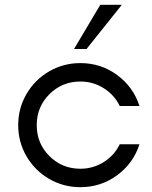

<svg xmlns="http://www.w3.org/2000/svg" viewBox="-20 -774 636 804"><path d="M290 -568.8 399.9 -753.9H490.2L342.3 -568.8ZM316.4 9.8Q245.6 9.8 185.8 -24.9Q126 -59.6 91.1 -119.4Q56.2 -179.2 56.2 -250Q56.2 -320.8 91.1 -380.6Q126 -440.4 185.8 -475.1Q245.6 -509.8 316.4 -509.8Q402.8 -509.8 470.7 -459.7Q538.6 -409.7 564 -330.1H481.4Q459 -376.5 414.6 -404.5Q370.1 -432.6 316.4 -432.6Q240.2 -432.6 187 -379.6Q133.8 -326.7 133.8 -250Q133.8 -173.3 187 -120.4Q240.2 -67.4 316.4 -67.4Q370.1 -67.4 414.6 -95.5Q459 -123.5 481.4 -169.9H564Q538.6 -90.3 470.7 -40.3Q402.8 9.8 316.4 9.8Z"/></svg>

Font: Now
Style: Regular
Weight: 400
Designer: Alfredo Marco Pradil
Foundry: Alfredo Marco Pradil
Version: Version 1.002;PS 001.002;hotconv 1.0.88;makeotf.lib2.5.64775